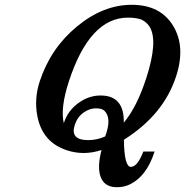

<svg xmlns="http://www.w3.org/2000/svg" viewBox="-20 -619 768 796"><path d="M345.7 -38.1Q381.8 -38.1 416 -53.2Q444.3 -127.9 413.6 -159.2Q403.3 -169.9 377.2 -169.9Q351.1 -169.9 325.9 -151.9Q300.8 -133.8 290 -101.1Q269.5 -38.1 345.7 -38.1ZM397 -223.1Q495.6 -223.1 493.2 -110.4Q547.4 -175.3 585.9 -293.5Q636.7 -449.7 600.1 -508.3Q588.4 -526.9 566.9 -537.6Q544.4 -545.9 510.3 -545.9Q351.6 -545.9 265.1 -280.3Q229.5 -169.9 244.6 -108.4Q260.3 -158.7 303.7 -190.9Q347.2 -223.1 397 -223.1ZM621.1 9.3 620.1 11.7Q587.9 110.8 519.5 145Q494.6 157.2 464.4 157.2Q408.2 157.2 394.5 106Q384.3 66.9 400.9 2.9Q327.1 27.3 256.8 3.9Q155.8 -29.3 134.8 -137.7Q121.1 -209 144.5 -281.2Q189.5 -418.5 298.6 -508.8Q407.7 -599.1 526.1 -599.1Q644.5 -599.1 697.5 -512.5Q750.5 -425.8 710 -302.2Q658.2 -143.1 493.7 -39.6Q495.1 72.8 522.5 72.8Q549.8 72.8 574.2 9.3Z"/></svg>

Font: RIT Rachana
Style: Bold Italic
Weight: 700
Designer: Hussain KH
Version: 1.4.7